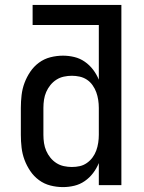

<svg xmlns="http://www.w3.org/2000/svg" viewBox="-20 -755 588 783"><path d="M237 8Q211 8 185.5 1.5Q160 -5 139 -20.5Q118 -36 103.5 -57.5Q89 -79 80 -103Q71 -127 68 -153Q65 -179 65 -205V-315Q65 -341 68 -367Q71 -393 80 -417Q89 -441 103.5 -462.5Q118 -484 139 -499.5Q160 -515 185.5 -521.5Q211 -528 237 -528Q260 -528 283 -522.5Q306 -517 325.5 -503.5Q345 -490 359.5 -471Q374 -452 383 -430V-653H113V-735H475V0H383V-90Q374 -68 359.5 -49Q345 -30 325.5 -16.5Q306 -3 283 2.5Q260 8 237 8ZM273 -74Q290 -74 305.5 -77.5Q321 -81 334.5 -90.5Q348 -100 357.5 -113Q367 -126 372.5 -141Q378 -156 380.5 -172.5Q383 -189 383 -205V-315Q383 -331 380.5 -347.5Q378 -364 372.5 -379Q367 -394 357.5 -407.5Q348 -421 334.5 -430Q321 -439 305 -442.5Q289 -446 273 -446Q257 -446 240.5 -442.5Q224 -439 210 -430Q196 -421 185.5 -408Q175 -395 168.5 -380Q162 -365 159.5 -348.5Q157 -332 157 -315V-205Q157 -188 159.5 -171.5Q162 -155 168.5 -140Q175 -125 185.5 -112Q196 -99 210 -90Q224 -81 240.5 -77.5Q257 -74 273 -74Z"/></svg>

Font: Iosevka Semi-Condensed Medium
Style: Regular
Weight: 500
Monospace: yes
Designer: Belleve Invis
Foundry: Belleve Invis
Version: Version 27.3.5